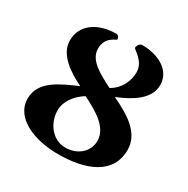

<svg xmlns="http://www.w3.org/2000/svg" viewBox="-157 -816 951 971"><g transform="rotate(30 318.0 -330.5)"><path d="M308 15C471 15 602 -39 602 -179C602 -277 512 -332 412 -379C496 -413 581 -463 581 -546C581 -631 495 -676 402 -676C386 -676 376 -658 376 -646C376 -637 445 -607 445 -542C445 -488 419 -435 366 -405C291 -443 216 -481 216 -549C216 -621 278 -630 278 -638C278 -649 270 -660 260 -660C155 -660 72 -607 72 -514C72 -430 160 -375 233 -339C142 -299 34 -256 34 -153C34 -39 168 15 308 15ZM322 -32C245 -32 195 -105 195 -176C195 -229 230 -276 282 -309C361 -269 447 -222 447 -142C447 -80 395 -32 322 -32Z"/></g></svg>

Font: EB Garamond
Style: Bold
Weight: 700
Designer: Georg Duffner and Octavio Pardo
Foundry: Georg Duffner
Version: Version 1.000;PS 001.000;hotconv 1.0.88;makeotf.lib2.5.64775